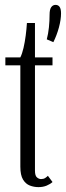

<svg xmlns="http://www.w3.org/2000/svg" viewBox="-20 -759 270 788"><path d="M172 -597.5Q178 -620 180.8 -646.8Q183.5 -673.5 183.5 -699Q183.5 -720 190.2 -729.5Q197 -739 208 -739Q219 -739 224.8 -730.5Q230.5 -722 230.5 -704Q230.5 -678.5 221.8 -646.2Q213 -614 199 -586ZM138 9Q119.5 9 102.5 2.5Q85.5 -4 74.5 -22Q63.5 -40 63.5 -75V-491H2V-523.5H63.5Q71 -538.5 76.5 -562.2Q82 -586 85.5 -613Q89 -640 90.5 -664.5H123.5V-523.5H195.5V-491H123.5V-59Q123.5 -37.5 131.8 -30.8Q140 -24 148.5 -24Q158.5 -24 165.5 -28.5Q172.5 -33 176.5 -37.5L195.5 -12Q186.5 -3.5 171.5 2.8Q156.5 9 138 9Z"/></svg>

Font: Imbue Thin 10pt Light
Style: Regular
Weight: 300
Version: Version 1.102